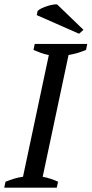

<svg xmlns="http://www.w3.org/2000/svg" viewBox="-21 -865 423 885"><path d="M240.7 0H-1.5L4.4 -27.3Q24.9 -35.6 44.4 -41.5Q64 -47.4 85 -50.3L204.1 -611.3Q185.5 -614.7 168.5 -620.8Q151.4 -627 133.3 -634.8L139.2 -662.6H381.3L375.5 -634.8Q356.9 -627 335.7 -620.8Q314.5 -614.7 294.9 -611.3L175.8 -50.3Q195.3 -46.4 213.4 -40.5Q231.4 -34.7 246.6 -27.3ZM363.8 -727.5 343.3 -709.5 148.4 -795.4 152.3 -814.5Q159.2 -821.3 171.4 -827.1Q183.6 -833 197 -837.2Q210.4 -841.3 222.9 -843.5Q235.4 -845.7 242.2 -844.7Z"/></svg>

Font: PT Astra Serif
Style: Italic
Weight: 400
Italic angle: -16°
Designer: A.Korolkova, I. Chaeva
Foundry: ParaType Ltd
Version: Version 1.001